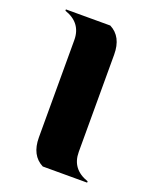

<svg xmlns="http://www.w3.org/2000/svg" viewBox="-108 -600 528 663"><g transform="rotate(20 156.0 -268.5)"><path d="M129.9 0Q83 -23.9 83 -89.8V-447.3Q83 -510.7 19.5 -532.2V-537.1H182.6Q229.5 -513.2 229.5 -447.3V-89.8Q229.5 -26.4 293 -4.9V0Z"/></g></svg>

Font: Berenika
Style: Bold
Weight: 700
Designer: Wojciech Kalinowski "wmk69" (wmk69@o2.pl)
Foundry: Wojciech Kalinowski "wmk69" (wmk69@o2.pl)
Version: Version 3.1.0; 2021-05-14